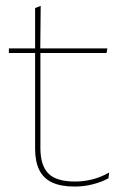

<svg xmlns="http://www.w3.org/2000/svg" viewBox="-20 -642 436 670"><path d="M241 9Q192.5 9 162 -5.2Q131.5 -19.5 117 -49Q102.5 -78.5 102.5 -123V-462.5H121V-124.5Q121 -65.5 148.5 -37Q176 -8.5 241.5 -8.5Q272.5 -8.5 302.8 -16.2Q333 -24 361 -40L358.5 -20Q335.5 -7 304.2 1Q273 9 241 9ZM11 -457V-473H354.5L352 -457ZM102.5 -468V-614L122 -621.5L120.5 -468Z"/></svg>

Font: Anek Latin Medium Thin
Style: Regular
Weight: 250
Version: Version 1.003